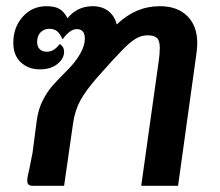

<svg xmlns="http://www.w3.org/2000/svg" viewBox="-20 -600 712 620"><path d="M617 -461Q617 -452 615 -432L555 0H436L492 -399Q496 -425 496 -446Q496 -469 486.5 -477.5Q477 -486 457 -486Q437 -486 419 -475.5Q401 -465 374.5 -438Q348 -411 294 -350Q258 -309 240 -276.5Q222 -244 216 -202L187 0H85Q68 0 68 -16Q68 -29 74 -51Q82 -89 85 -106L99 -213Q104 -248 118 -275.5Q132 -303 148.5 -322Q165 -341 199 -375Q224 -400 239 -426.5Q254 -453 254 -475Q254 -506 228 -506Q206 -506 182 -473Q174 -491 164.5 -499Q155 -507 139 -507Q123 -507 112 -496.5Q101 -486 100 -468Q99 -451 107.5 -442Q116 -433 130 -433Q144 -433 154 -439.5Q164 -446 173 -458Q187 -449 187 -433Q187 -411 165.5 -393.5Q144 -376 109 -376Q72 -376 47.5 -398.5Q23 -421 23 -462Q23 -512 53.5 -546Q84 -580 130 -580Q158 -580 173 -570.5Q188 -561 198 -541Q229 -580 280 -580Q309 -580 329.5 -564.5Q350 -549 357 -521Q418 -580 496 -580Q553 -580 585 -548Q617 -516 617 -461Z"/></svg>

Font: Krub SemiBold
Style: Italic
Weight: 600
Italic angle: -8°
Designer: Ekaluck Peanpanawate
Foundry: Cadson Demak Co.,Ltd.
Version: Version 1.000; ttfautohint (v1.6)